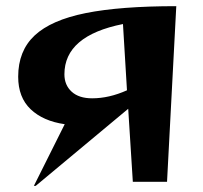

<svg xmlns="http://www.w3.org/2000/svg" viewBox="-20 -590 660 623"><path d="M39 -341Q39 -425 92.5 -475Q146 -525 258 -547.5Q370 -570 552 -570L522 0H411L396 -237L96 13H90L190 -187Q120 -197 79.5 -235.5Q39 -274 39 -341ZM279 -271Q334 -271 392 -297L379 -512Q189 -474 189 -349Q189 -314 212.5 -292.5Q236 -271 279 -271Z"/></svg>

Font: Tiejili SC
Style: Regular
Weight: 400
Designer: Buernia
Foundry: Ershou Xiaoxi Press
Version: Version 1.100